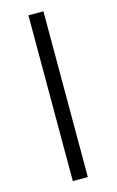

<svg xmlns="http://www.w3.org/2000/svg" viewBox="-133 -860 598 984"><g transform="rotate(-15 166.5 -367.5)"><path d="M125 -807.1H204.6V72.3H125Z"/></g></svg>

Font: Arbutus Slab
Style: Regular
Weight: 400
Version: Version 1.002; ttfautohint (v0.92) -l 10 -r 16 -G 200 -x 7 -